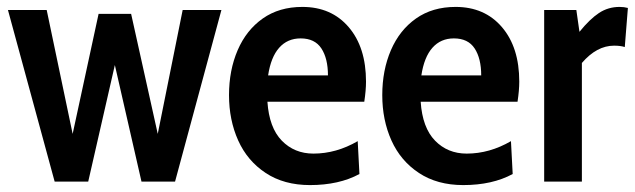

<svg xmlns="http://www.w3.org/2000/svg" viewBox="-20 -525 1835 555"><path d="M3 -496H115L190 -138L265 -485H359L436 -138L508 -496H620L486 0H389L312 -337L235 0H138Z M1033 -231H753Q758 -156 794.5 -118.5Q831 -81 886 -81Q952 -81 1014 -117L1019 -22Q960 10 876 10Q801 10 748 -25Q695 -60 668.5 -119Q642 -178 642 -250Q642 -322 667 -380Q692 -438 739.5 -471.5Q787 -505 854 -505Q938 -505 988 -446.5Q1038 -388 1038 -289Q1038 -264 1033 -231ZM928 -307Q928 -356 909 -385Q890 -414 849 -414Q811 -414 787 -387Q763 -360 755 -307Z M1476 -231H1196Q1201 -156 1237.5 -118.5Q1274 -81 1329 -81Q1395 -81 1457 -117L1462 -22Q1403 10 1319 10Q1244 10 1191 -25Q1138 -60 1111.5 -119Q1085 -178 1085 -250Q1085 -322 1110 -380Q1135 -438 1182.5 -471.5Q1230 -505 1297 -505Q1381 -505 1431 -446.5Q1481 -388 1481 -289Q1481 -264 1476 -231ZM1371 -307Q1371 -356 1352 -385Q1333 -414 1292 -414Q1254 -414 1230 -387Q1206 -360 1198 -307Z M1553 -496H1646L1655 -433Q1685 -470 1711.5 -487.5Q1738 -505 1771 -505Q1784 -505 1795 -502L1786 -389Q1774 -393 1755 -393Q1705 -393 1662 -343V0H1553Z"/></svg>

Font: Cabin Condensed SemiBold
Style: Regular
Weight: 600
Width: 3
Designer: Pablo Impallari
Foundry: Pablo Impallari. http://www.impallari.com Igino Marini. http://www.ikern.com
Version: Version 2.001